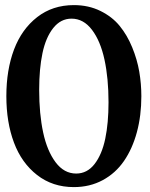

<svg xmlns="http://www.w3.org/2000/svg" viewBox="-20 -746 602 768"><path d="M545.4 -361.3Q545.4 -283.7 527.6 -217.5Q509.8 -151.4 476.1 -102.3Q442.4 -53.2 390.9 -25.4Q339.4 2.4 275.4 2.4Q190.4 2.4 128.4 -45.9Q66.4 -94.2 35.9 -175.5Q5.4 -256.8 5.4 -361.3Q5.4 -466.3 36.1 -547.9Q66.9 -629.4 128.7 -677.5Q190.4 -725.6 275.4 -725.6Q334 -725.6 381.3 -702.4Q428.7 -679.2 458.7 -642.3Q488.8 -605.5 508.8 -556.6Q528.8 -507.8 537.1 -459.2Q545.4 -410.6 545.4 -361.3ZM266.1 -671.4Q222.7 -671.4 192.9 -633.8Q163.1 -596.2 149.9 -533.4Q136.7 -470.7 136.7 -386.7Q136.7 -290.5 152.6 -216.3Q168.5 -142.1 202.4 -96.9Q236.3 -51.8 284.7 -51.8Q328.6 -51.8 358.2 -89.8Q387.7 -127.9 400.9 -190.7Q414.1 -253.4 414.1 -336.9Q414.1 -433.1 397.9 -507.6Q381.8 -582 347.9 -626.7Q314 -671.4 266.1 -671.4Z"/></svg>

Font: Flanker
Style: Bold
Weight: 700
Designer: Flanker
Foundry: Flanker
Version: Version 2.021